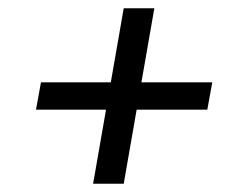

<svg xmlns="http://www.w3.org/2000/svg" viewBox="-20 -573 600 464"><path d="M279 -553H353L279 -129H205ZM493 -374 481 -308H67L79 -374Z"/></svg>

Font: Roboto Serif 20pt
Style: Italic
Weight: 400
Italic angle: -10°
Designer: Greg Gazdowicz
Foundry: Commercial Type
Version: Version 1.008